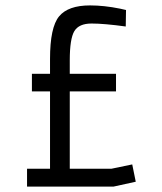

<svg xmlns="http://www.w3.org/2000/svg" viewBox="-20 -690 600 710"><path d="M445 -592Q365 -603 318.5 -603Q272 -603 255 -575Q238 -547 238 -467V-417H409V-352H238V-66H392L469 -82L482 -18L400 0H80V-66H165V-352H98V-417H165V-472Q165 -589 198.5 -629.5Q232 -670 313 -670Q365 -670 424 -658L446 -653Z"/></svg>

Font: Titillium Web[RUS by Daymarius]
Style: Regular
Weight: 400
Designer: Cyrillization by Daymarius
Foundry: Cyrillization by Daymarius
Version: Version 1.002 September 11, 2018